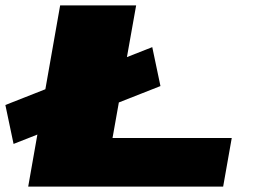

<svg xmlns="http://www.w3.org/2000/svg" viewBox="-30 -695 968 715"><path d="M20.5 -159 567.5 -374.5 537 -519.5 -10 -304ZM75 0H801L833 -181H389L477 -675H194Z"/></svg>

Font: Anybody ExtraExpanded Black
Style: Italic
Weight: 900
Width: 8
Italic angle: -10°
Version: Version 1.113;gftools[0.9.25]